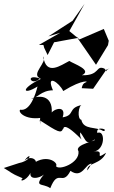

<svg xmlns="http://www.w3.org/2000/svg" viewBox="-35 -929 596 1008"><path d="M215 -640 249 -707 374 -730 366 -738 469 -589 532 -692 536 -715 510 -777 382 -722 329 -766 409 -909 346 -820 219 -738 281 -757 169 -693H193L197 -678ZM454 -463 523 -563 541 -570C505 -556 542 -539 513 -569C466 -589 492 -531 395 -534C452 -561 351 -594 329 -609C285 -587 207 -527 192 -633C216 -603 125 -540 175 -518C129 -470 91 -548 180 -515C70 -463 84 -426 162 -475C153 -438 124 -343 71 -353C58 -342 95 -299 178 -310C169 -315 186 -238 173 -298C272 -234 285 -227 296 -253C301 -238 281 -311 393 -197C360 -259 451 -268 360 -265C424 -203 404 -159 461 -196C484 -192 351 -171 377 -135C385 -73 273 -32 259 -57C275 -73 204 -134 117 -53C207 -69 107 -153 69 -45C128 -159 147 -89 65 -73L-15 -47L69 5C-4 -43 1 -29 84 7C58 30 116 22 136 -48C91 30 191 7 204 -24C135 60 187 29 229 59C271 -48 292 52 335 -32C397 12 413 -70 446 -70C402 5 436 -67 423 -38C426 -76 495 -65 522 -127C452 -81 525 -146 456 -133C519 -141 518 -250 476 -231C466 -272 542 -247 507 -241C470 -266 404 -245 392 -300C369 -304 377 -377 395 -378C318 -362 361 -324 294 -313C320 -393 211 -346 234 -316C253 -426 178 -433 128 -411C161 -412 179 -454 243 -455C204 -544 276 -496 297 -451C405 -518 437 -500 412 -496C431 -487 403 -512 394 -466Z"/></svg>

Font: Charger Distortion
Style: 2It
Weight: 400
Designer: Jasper
Foundry: Cannot Into Space Fonts
Version: Version 0.98